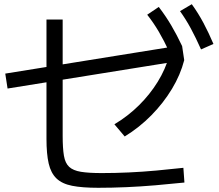

<svg xmlns="http://www.w3.org/2000/svg" viewBox="-20 -868 1040 913"><path d="M447 25Q371 25 323 15.5Q275 6 248.5 -19.5Q222 -45 211.5 -90.5Q201 -136 201 -208V-775H278V-222Q278 -163 284 -127.5Q290 -92 309 -74.5Q328 -57 365 -51Q402 -45 464 -45Q527 -45 592.5 -48Q658 -51 723.5 -57Q789 -63 852 -70L857 0Q790 7 720 13Q650 19 581 22Q512 25 447 25ZM16 -447 5 -518 838 -652 846 -649 856 -582ZM524 -277Q589 -316 641 -367.5Q693 -419 730 -479Q767 -539 785 -604L856 -582Q838 -512 797.5 -445Q757 -378 700 -320Q643 -262 573 -219ZM786 -619Q760 -675 735 -717.5Q710 -760 680 -798L735 -835Q768 -792 794.5 -747Q821 -702 846 -649ZM936 -633Q911 -689 887.5 -732.5Q864 -776 836 -815L892 -848Q923 -805 947.5 -759Q972 -713 995 -659Z"/></svg>

Font: M PLUS 1 Thin
Style: Regular
Weight: 400
Version: Version 1.001